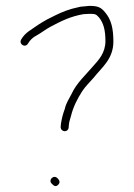

<svg xmlns="http://www.w3.org/2000/svg" viewBox="-20 -656 455 652"><path d="M156 -32C162.3 -25.7 168.7 -19.7 177.5 -28.5C186 -37 181.4 -44.6 175 -51C161.7 -64.3 142.6 -44 156 -32ZM75 -508C81.9 -520 91.9 -529.5 105 -536C121.3 -545.1 133.8 -555.8 153 -566C187.3 -584.2 220 -600.7 264 -608C268 -608 274.7 -608.3 284 -609C302.5 -609 305.8 -608.4 316 -597C332.5 -576.9 338 -551.3 338 -516C338 -477.2 315.4 -452.3 296 -431C271 -401.4 239.8 -374 223 -337C213.7 -318.5 204.7 -307 200 -286C193.7 -269.3 190.2 -255.5 187 -236L186 -225C186 -207.3 210.2 -205 213 -222L214 -233C214.7 -239.7 215.7 -244.7 217 -248L221 -262C229.1 -294.5 242.8 -320.5 259 -346C266.7 -358.8 288.7 -381.5 298 -392C324.7 -426.3 365 -454.9 365 -515C365 -558.4 357.9 -589.6 337 -614C322.5 -631.8 311.6 -636 283 -636C273.7 -635.3 266.7 -634.7 262 -634C256.7 -634 250.7 -633 244 -631C218.1 -625.8 191.6 -615.8 170 -605L140 -590C128 -583.3 118 -577.3 110 -572C87.3 -555.5 65.8 -546.2 52 -522C42.7 -506 65.6 -492 75 -508Z"/></svg>

Font: Take Off
Style: Regular, Eh
Weight: 400
Foundry: Cannot Into Space Fonts
Version: Version 0.89